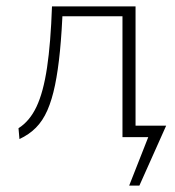

<svg xmlns="http://www.w3.org/2000/svg" viewBox="-20 -430 550 602"><path d="M396 0V-36H501L483 0ZM385 152 459 -36H501L417 152ZM41 6 38 -28Q73 -50 94.5 -95.5Q116 -141 127.5 -218Q139 -295 143 -410H177Q174 -331 168 -270Q162 -209 152.5 -163Q143 -117 128.5 -84Q114 -51 92.5 -29.5Q71 -8 41 6ZM364 0V-410H405V0ZM164 -379V-410H382V-379Z"/></svg>

Font: Ysabeau ExtraLight
Style: Regular
Weight: 250
Designer: Christian Thalmann (Catharsis Fonts)
Version: Version 2.002